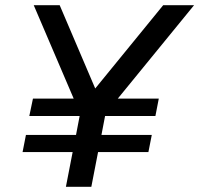

<svg xmlns="http://www.w3.org/2000/svg" viewBox="-20 -720 768 740"><path d="M234 0H332L358 -134H552L565 -200H371L385 -273H579L592 -340H434L728 -700H609L347 -379L210 -700H110L264 -340H107L93 -273H287L273 -200H80L67 -134H260Z"/></svg>

Font: Uncut Sans Medium Italic
Style: Regular
Weight: 500
Italic angle: -11°
Designer: Kasper Nordkvist
Foundry: UNCUT.wtf
Version: Version 1.304;Glyphs 3.2 (3246)